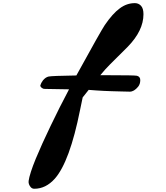

<svg xmlns="http://www.w3.org/2000/svg" viewBox="-20 -879 1038 1203"><path d="M581.1 -312.5 535.6 -315.9 498 -268.6 481.9 -191.4Q417 134.3 323.7 240.2Q267.1 303.7 194.8 303.7Q181.2 303.7 172.4 293.5Q156.7 274.9 159.4 254.2Q162.1 233.4 173.8 197Q185.5 160.6 204.1 115.5Q222.7 70.3 246.6 17.6L297.4 -90.8L353.5 -205.1L412.6 -319.3Q278.3 -321.8 266.6 -321.8Q254.9 -321.8 250.2 -323.5Q245.6 -325.2 241.7 -328.6Q231 -337.4 232.9 -344.5Q234.9 -351.6 239 -359.6Q243.2 -367.7 249.5 -376Q265.6 -395 284.2 -399.4Q304.7 -403.8 458.5 -406.2Q612.8 -687 636.7 -722.2Q660.6 -757.3 684.3 -783.9Q708 -810.5 731 -827.1Q774.4 -859.4 825.2 -859.4Q848.1 -859.4 863.5 -842.8Q878.9 -826.2 878.9 -790Q878.9 -687 780.3 -585.9L668.5 -474.6Q638.2 -444.3 608.4 -407.7H659.7Q824.7 -407.7 837.9 -404.3Q858.9 -398.9 858.9 -377Q858.9 -352.1 845.2 -335.4Q819.8 -304.7 793.5 -304.7Q781.2 -304.7 742.9 -305.9Q704.6 -307.1 678.7 -307.6Q629.9 -309.1 581.1 -312.5Z"/></svg>

Font: Sarina
Style: Regular
Weight: 400
Designer: James Grieshaber
Foundry: James Grieshaber
Version: Version 1.001